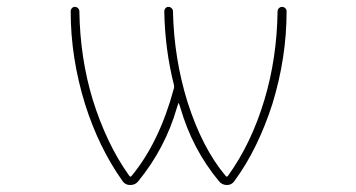

<svg xmlns="http://www.w3.org/2000/svg" viewBox="-20 -564 1040 561"><path d="M620.1 -34.2Q542 -127.9 506.8 -250L502.9 -261.7Q502.9 -262.7 502 -262.7Q501 -262.7 501 -261.7L497.1 -250Q462.9 -130.9 383.8 -34.2Q375 -23.4 360.4 -23.4Q345.7 -23.4 337.9 -35.2Q268.6 -132.8 228.5 -259.8Q186.5 -395.5 186.5 -531.2Q186.5 -536.1 189.9 -540Q193.4 -543.9 198.7 -543.9Q204.1 -543.9 208 -540Q211.9 -536.1 211.9 -531.2Q213.9 -394.5 251 -272.5Q270.5 -210 296.9 -154.3Q323.2 -98.6 357.4 -50.8L358.4 -49.8Q361.3 -45.9 364.3 -49.8L365.2 -50.8Q446.3 -149.4 488.3 -306.6Q489.3 -310.5 488.3 -315.4Q461.9 -419.9 460 -531.2Q460 -536.1 463.4 -540Q466.8 -543.9 472.2 -543.9Q477.5 -543.9 481.4 -540Q485.4 -536.1 485.4 -531.2Q488.3 -392.6 528.3 -264.6Q571.3 -130.9 638.7 -50.8L639.6 -49.8Q642.6 -45.9 645.5 -49.8L646.5 -50.8Q714.8 -145.5 752.9 -273.4Q789.1 -394.5 791 -530.3Q791 -536.1 794.9 -540Q798.8 -543.9 804.2 -543.9Q809.6 -543.9 813.5 -540Q817.4 -536.1 817.4 -531.2Q817.4 -394.5 775.4 -258.8Q754.9 -195.3 727.5 -139.2Q700.2 -83 665 -35.2Q657.2 -23.4 643.1 -23.4Q628.9 -23.4 620.1 -34.2Z"/></svg>

Font: Rounded-X Mgen+ 2m thin
Style: Regular
Weight: 100
Designer: [Source Han Sans]
Ryoko NISHIZUKA  (kana & ideographs); Paul D. Hunt (Latin, Greek & Cyrillic); Wenlong ZHANG  (bopomofo
Version: Version 1.059.20150602